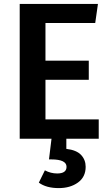

<svg xmlns="http://www.w3.org/2000/svg" viewBox="-20 -711 570 984"><path d="M281 253Q217 253 179 225L210 162Q240 178 273 178Q321 178 321 144Q321 106 243 106H231L244 0H81V-691H482L468 -593H213V-400H435V-302H213V-99H486V0H320V52Q372 58 395.5 83Q419 108 419 144Q419 196 379.5 224.5Q340 253 281 253Z"/></svg>

Font: Trujillo Medium
Style: Regular
Weight: 500
Designer: Fira Sans original fonts by bBox Type GmbH, Carrois Corporate GbR, & Edenspiekermann AG / Changes by Cristiano Sobral
Foundry: Fira Sans original fonts by bBox Type GmbH, Carrois Corporate GbR, & Edenspiekermann AG / Changes by Cristiano Sobral
Version: Version 4.301;October 17, 2021;FontCreator 14.0.0.2814 64-bi